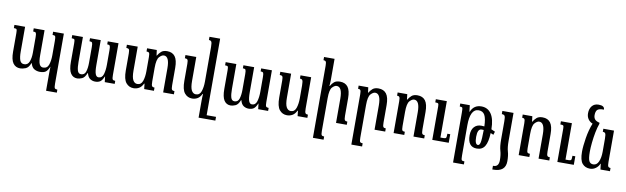

<svg xmlns="http://www.w3.org/2000/svg" viewBox="-53 -1433 7569 2322"><g transform="rotate(10 3731.5 -271.5)"><path d="M502 -453V-492H634V123Q634 166 641.5 177.5Q649 189 674 189V226H542V8Q542 -11 542.5 -30Q543 -49 544 -68H542Q522 -20 498 -3Q474 14 427 14Q390 14 358.5 -4Q327 -22 314 -72H310Q288 -14 251 0Q214 14 186 14Q129 14 98 -29.5Q67 -73 67 -170V-398Q67 -437 61 -445Q55 -453 27 -453V-492H158V-186Q158 -118 172 -81Q186 -44 224 -44Q270 -44 287.5 -89.5Q305 -135 305 -198V-389Q305 -431 298.5 -442Q292 -453 264 -453V-492H397V-186Q397 -108 411.5 -76Q426 -44 457 -44Q509 -44 525.5 -94Q542 -144 542 -211V-387Q542 -430 536 -441.5Q530 -453 502 -453Z M1173 -455V-492H1305V-102Q1305 -60 1312.5 -48.5Q1320 -37 1345 -37V0H1223L1215 -68H1213Q1193 -20 1169.5 -3Q1146 14 1107 14Q1074 14 1045.5 -4Q1017 -22 1004 -72H1000Q978 -14 944.5 0Q911 14 886 14Q834 14 805.5 -29.5Q777 -73 777 -170V-398Q777 -437 771 -445Q765 -453 737 -453V-492H868V-186Q868 -118 879 -81Q890 -44 923 -44Q967 -44 981 -89.5Q995 -135 995 -198V-390Q995 -432 988.5 -443.5Q982 -455 955 -455V-492H1087V-186Q1087 -108 1099.5 -76Q1112 -44 1137 -44Q1182 -44 1197 -94Q1212 -144 1212 -211V-388Q1212 -431 1206 -443Q1200 -455 1173 -455Z M2032 -318V-104Q2032 -61 2041 -50Q2050 -39 2072 -39V0H1940V-299Q1940 -442 1872 -442Q1847 -442 1817 -410.5Q1787 -379 1787 -276V-108Q1787 -61 1796.5 -50Q1806 -39 1827 -39V0H1707L1700 -65H1695Q1674 -22 1643.5 -5Q1613 12 1578 12Q1521 12 1485 -32Q1449 -76 1449 -183V-391Q1449 -432 1440.5 -442.5Q1432 -453 1408 -453V-492H1541V-198Q1541 -116 1560.5 -81Q1580 -46 1614 -46Q1661 -46 1678.5 -97Q1696 -148 1696 -216V-391Q1696 -432 1688 -442.5Q1680 -453 1656 -453V-492H1775L1784 -425H1787Q1806 -457 1831 -478.5Q1856 -500 1902 -500Q1967 -500 1999.5 -456.5Q2032 -413 2032 -318Z M2415 226V12Q2415 -8 2416 -27Q2417 -46 2418 -65H2413Q2392 -22 2362 -5Q2332 12 2297 12Q2240 12 2204 -32Q2168 -76 2168 -183V-391Q2168 -432 2159.5 -442.5Q2151 -453 2127 -453V-492H2260V-198Q2260 -116 2279.5 -81Q2299 -46 2333 -46Q2380 -46 2397.5 -97Q2415 -148 2415 -216V-642Q2415 -697 2404.5 -709Q2394 -721 2375 -721V-760H2506V180H2621V226Z M3057 -455V-492H3189V-102Q3189 -60 3196.5 -48.5Q3204 -37 3229 -37V0H3107L3099 -68H3097Q3077 -20 3053.5 -3Q3030 14 2991 14Q2958 14 2929.5 -4Q2901 -22 2888 -72H2884Q2862 -14 2828.5 0Q2795 14 2770 14Q2718 14 2689.5 -29.5Q2661 -73 2661 -170V-398Q2661 -437 2655 -445Q2649 -453 2621 -453V-492H2752V-186Q2752 -118 2763 -81Q2774 -44 2807 -44Q2851 -44 2865 -89.5Q2879 -135 2879 -198V-390Q2879 -432 2872.5 -443.5Q2866 -455 2839 -455V-492H2971V-186Q2971 -108 2983.5 -76Q2996 -44 3021 -44Q3066 -44 3081 -94Q3096 -144 3096 -211V-388Q3096 -431 3090 -443Q3084 -455 3057 -455Z M3579 -65Q3558 -22 3527.5 -5Q3497 12 3462 12Q3405 12 3369 -32Q3333 -76 3333 -183V-391Q3333 -432 3324.5 -442.5Q3316 -453 3292 -453V-492H3425V-198Q3425 -116 3444.5 -81Q3464 -46 3498 -46Q3545 -46 3562.5 -97Q3580 -148 3580 -216V-374Q3580 -429 3569.5 -441Q3559 -453 3540 -453V-492H3671V-108Q3671 -61 3680.5 -50Q3690 -39 3711 -39V0H3591L3584 -65Z M4155 -104Q4155 -61 4164 -50Q4173 -39 4195 -39V0H4063V-299Q4063 -442 3994 -442Q3969 -442 3940 -411.5Q3911 -381 3911 -278V124Q3911 168 3919.5 177.5Q3928 187 3950 187V226H3819V-659Q3819 -700 3810.5 -710.5Q3802 -721 3782 -721V-760H3911V-495Q3911 -478 3909.5 -461Q3908 -444 3907 -426H3911Q3929 -459 3954 -479.5Q3979 -500 4025 -500Q4090 -500 4122.5 -456.5Q4155 -413 4155 -318Z M4628 -104Q4628 -61 4636.5 -50Q4645 -39 4667 -39V0H4536V-299Q4536 -442 4467 -442Q4442 -442 4412.5 -410.5Q4383 -379 4383 -276V124Q4383 168 4391.5 177.5Q4400 187 4423 187V226H4291V-391Q4291 -432 4283 -442.5Q4275 -453 4254 -453V-492H4372L4381 -425H4382Q4401 -457 4426 -478.5Q4451 -500 4497 -500Q4562 -500 4595 -456.5Q4628 -413 4628 -318Z M5106 -104Q5106 -61 5115 -50Q5124 -39 5146 -39V0H5014V-299Q5014 -442 4945 -442Q4920 -442 4891 -410.5Q4862 -379 4862 -276V-102Q4862 -58 4870.5 -48.5Q4879 -39 4901 -39V0H4770V-391Q4770 -432 4761.5 -442.5Q4753 -453 4733 -453V-492H4851L4859 -425H4861Q4880 -457 4905 -478.5Q4930 -500 4976 -500Q5041 -500 5073.5 -456.5Q5106 -413 5106 -318ZM5447 0H5245V-408Q5245 -439 5238 -446Q5231 -453 5202 -453V-492H5337V-45H5375Q5398 -45 5405 -53.5Q5412 -62 5412 -105H5447Z M5673 226H5540V-383Q5540 -432 5536 -443.5Q5532 -455 5502 -455V-492H5619L5628 -414H5632Q5668 -502 5761 -502Q5839 -502 5882.5 -438.5Q5926 -375 5927 -250Q5950 -241 5974 -229L5962 -189Q5945 -197 5926 -204Q5922 -93 5890.5 -41.5Q5859 10 5792 10Q5680 10 5680 -134Q5680 -200 5712 -236Q5744 -272 5798 -272Q5818 -272 5837 -270Q5834 -367 5811 -408.5Q5788 -450 5737 -450Q5683 -450 5657.5 -397.5Q5632 -345 5632 -249V121Q5632 168 5638.5 178.5Q5645 189 5673 189ZM5799 -35Q5819 -35 5827.5 -73Q5836 -111 5837 -226Q5824 -227 5811 -227Q5761 -227 5761 -129Q5761 -35 5799 -35Z M6093 100Q6093 34 6078.5 -14.5Q6064 -63 6064 -148V-373Q6064 -425 6055 -439Q6046 -453 6020 -453H6019V-492H6156V-147Q6156 -67 6170 -20Q6184 27 6184 97Q6184 226 6034 226H6022V181H6026Q6093 183 6093 100Z M6642 -104Q6642 -61 6651 -50Q6660 -39 6682 -39V0H6550V-299Q6550 -442 6481 -442Q6456 -442 6427 -410.5Q6398 -379 6398 -276V-102Q6398 -58 6406.5 -48.5Q6415 -39 6437 -39V0H6306V-391Q6306 -432 6297.5 -442.5Q6289 -453 6269 -453V-492H6387L6395 -425H6397Q6416 -457 6441 -478.5Q6466 -500 6512 -500Q6577 -500 6609.5 -456.5Q6642 -413 6642 -318ZM6983 0H6781V-408Q6781 -439 6774 -446Q6767 -453 6738 -453V-492H6873V-45H6911Q6934 -45 6941 -53.5Q6948 -62 6948 -105H6983Z M7298 -69Q7285 -35 7253.5 -11.5Q7222 12 7183 12Q7123 12 7088 -29Q7053 -70 7053 -174Q7053 -239 7069.5 -342.5Q7086 -446 7120 -530Q7087 -542 7065.5 -572Q7044 -602 7044 -644Q7044 -700 7072.5 -734.5Q7101 -769 7153 -769Q7226 -769 7226 -721Q7162 -721 7144 -700Q7126 -679 7126 -636Q7126 -605 7142 -585Q7158 -565 7201 -555V-541Q7184 -495 7171.5 -430.5Q7159 -366 7152.5 -301.5Q7146 -237 7146 -189Q7146 -108 7161 -77Q7176 -46 7213 -46Q7256 -46 7277.5 -94.5Q7299 -143 7299 -216V-375Q7299 -431 7289 -443Q7279 -455 7259 -455V-492H7390V-108Q7390 -61 7399 -50Q7408 -39 7427 -39V0H7310L7302 -69Z"/></g></svg>

Font: Noto Serif Armenian Condensed Regular
Style: Regular
Weight: 400
Width: 3
Designer: Monotype Design Team
Foundry: Monotype Imaging Inc.
Version: Version 1.900